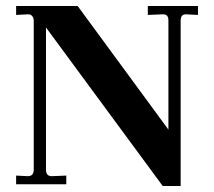

<svg xmlns="http://www.w3.org/2000/svg" viewBox="-20 -617 717 643"><path d="M525 6 134 -525V-49Q134 -27 153 -27L202 -29V0H34V-29L73 -27Q93 -27 93 -49V-548Q93 -557 87.5 -563.5Q82 -570 73 -569L34 -567V-597H240L544 -183V-549Q544 -569 527 -569H524L475 -567V-597H643V-567L604 -569H602Q585 -569 585 -548V6Z"/></svg>

Font: UnnaBold
Style: Bold
Weight: 700
Designer: Jorge de Buen Unna
Foundry: Omnibus-Type
Version: Version 2.008;hotconv 1.0.109;makeotfexe 2.5.65596